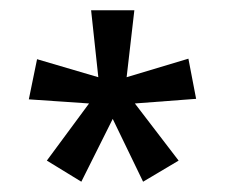

<svg xmlns="http://www.w3.org/2000/svg" viewBox="-20 -781 437 373"><path d="M241 -761 226 -631 346 -667 361 -589 242 -580 327 -469 258 -428 199 -550 138 -428 71 -469 153 -580 36 -588 52 -666 171 -631 157 -761Z"/></svg>

Font: Noto Sans Lao ExtraCondensed
Style: Regular
Weight: 400
Width: 2
Designer: Monotype Design Team
Foundry: Monotype Imaging Inc.
Version: Version 2.004; ttfautohint (v1.8.4.7-5d5b)